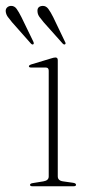

<svg xmlns="http://www.w3.org/2000/svg" viewBox="-62 -648 315 668"><path d="M139 -438.5V-34.5Q139 -19.5 157.5 -17L192.5 -12Q202.5 -10.5 202.5 -5Q202.5 0 194 0H50.5Q42.5 0 42.5 -5Q42.5 -9.5 52 -11L89 -17Q107.5 -20 107.5 -34V-402Q107.5 -413 97.5 -413H47Q38.5 -413 38.5 -417.5Q38.5 -421 47 -424L115 -444.5Q125.5 -448 131 -448Q139 -448 139 -438.5ZM123 -588.5 164 -503Q168 -496.5 164.5 -494Q161 -491.5 156 -496.5L90 -570.5Q81.5 -580.5 75.2 -589.2Q69 -598 68.5 -607.5Q66.5 -626 86 -627.5Q98 -628 106 -617.2Q114 -606.5 123 -588.5ZM12.5 -588.5 54 -503Q57 -496.5 54 -494Q50.5 -491.5 45.5 -496.5L-20 -570.5Q-28.5 -580.5 -34.8 -589.2Q-41 -598 -42 -607.5Q-43 -616 -37.8 -621.5Q-32.5 -627 -24 -627.5Q-12 -628 -4.2 -617.2Q3.5 -606.5 12.5 -588.5Z"/></svg>

Font: Fraunces 72pt S000 Thin
Style: Regular
Weight: 100
Version: Version 1.000; ttfautohint (v1.8.3)